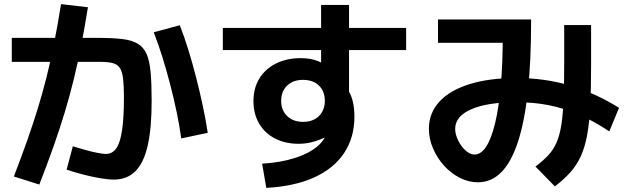

<svg xmlns="http://www.w3.org/2000/svg" viewBox="-20 -841 3040 928"><path d="M530 27Q504 27 465 20.5Q426 14 383.5 3Q341 -8 302 -21L332 -134Q364 -124 395 -115.5Q426 -107 452 -102Q478 -97 492 -97Q523 -97 542 -124Q561 -151 570 -211.5Q579 -272 579 -370Q579 -426 575 -460Q571 -494 559.5 -512Q548 -530 525 -536Q502 -542 463 -542H37V-658H450Q522 -658 569.5 -652.5Q617 -647 645.5 -630Q674 -613 688.5 -580Q703 -547 708 -491.5Q713 -436 713 -354Q713 -222 694 -138Q675 -54 634.5 -13.5Q594 27 530 27ZM47 12Q84 -84 112.5 -165Q141 -246 163.5 -319.5Q186 -393 205 -468.5Q224 -544 241 -630Q258 -716 275 -821L405 -806Q389 -706 372 -619.5Q355 -533 335.5 -453.5Q316 -374 292 -295Q268 -216 238 -131Q208 -46 170 51ZM856 -172Q848 -231 834 -298.5Q820 -366 802 -435Q784 -504 764 -568Q744 -632 723 -685L849 -719Q871 -663 891 -598Q911 -533 928.5 -464.5Q946 -396 960.5 -328Q975 -260 984 -199Z M1247 -50Q1336 -55 1407 -78Q1478 -101 1519 -138Q1560 -175 1560 -219V-242L1607 -228Q1596 -210 1577.5 -195Q1559 -180 1534.5 -169.5Q1510 -159 1481.5 -152.5Q1453 -146 1424 -146Q1358 -146 1308.5 -172Q1259 -198 1232 -244.5Q1205 -291 1205 -352Q1205 -415 1233.5 -461.5Q1262 -508 1314 -534Q1366 -560 1434 -560Q1484 -560 1521 -544Q1558 -528 1599 -494L1532 -471V-817H1667V-360L1657 -415Q1677 -385 1685 -351.5Q1693 -318 1693 -277Q1693 -176 1643 -101Q1593 -26 1497.5 17Q1402 60 1267 67ZM1445 -252Q1469 -252 1488 -259Q1507 -266 1521 -279.5Q1535 -293 1542.5 -312Q1550 -331 1550 -353Q1550 -400 1521.5 -427.5Q1493 -455 1444 -455Q1397 -455 1368 -427.5Q1339 -400 1339 -353Q1339 -308 1368 -280Q1397 -252 1445 -252ZM1057 -599V-706H1943V-599Z M2290 40Q2245 40 2202.5 18.5Q2160 -3 2126.5 -40Q2093 -77 2073 -123.5Q2053 -170 2053 -218Q2053 -295 2104 -350Q2155 -405 2250 -434.5Q2345 -464 2477 -464Q2611 -464 2732.5 -428.5Q2854 -393 2972 -320L2925 -206Q2848 -257 2777 -287.5Q2706 -318 2633 -332.5Q2560 -347 2477 -347Q2336 -347 2258 -313Q2180 -279 2180 -218Q2180 -198 2188.5 -176Q2197 -154 2211 -135Q2225 -116 2241.5 -105Q2258 -94 2273 -94Q2305 -94 2330 -132.5Q2355 -171 2373 -245.5Q2391 -320 2400.5 -427.5Q2410 -535 2410 -672L2442 -634H2097V-747H2547V-737Q2547 -542 2531 -396.5Q2515 -251 2483 -154Q2451 -57 2403 -8.5Q2355 40 2290 40ZM2568 -36Q2604 -63 2629 -89.5Q2654 -116 2669.5 -151Q2685 -186 2693 -236.5Q2701 -287 2704 -361Q2707 -435 2707 -540V-720H2837V-534Q2837 -418 2833 -333.5Q2829 -249 2818 -189Q2807 -129 2787 -85.5Q2767 -42 2736.5 -8Q2706 26 2662 60Z"/></svg>

Font: M PLUS 1
Style: Bold
Weight: 700
Designer: Coji Morishita
Foundry: UNDERFOREST DESIGN
Version: Version 1.001